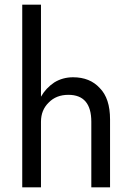

<svg xmlns="http://www.w3.org/2000/svg" viewBox="-20 -800 565 820"><path d="M370 -280Q370 -395 272 -395Q220 -395 188 -362Q155 -330 155 -280V0H75V-780H155V-387Q176 -424 212 -448Q248 -470 292 -470Q364 -470 406 -424Q450 -380 450 -290V0H370Z"/></svg>

Font: jost-mod-400
Style: Regular
Weight: 400
Version: Version 3.200; ttfautohint (v0.97) -l 8 -r 50 -G 200 -x 14 -